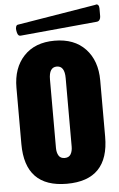

<svg xmlns="http://www.w3.org/2000/svg" viewBox="-61 -951 618 1000"><g transform="rotate(-5 248.5 -450.5)"><path d="M496.1 -888.2V-846.2Q496.1 -835.4 491 -827.9Q485.8 -820.3 476.6 -819.3L75.2 -781.7Q68.8 -780.8 64 -784.9Q59.1 -789.1 56.6 -799.8L54.7 -809.1Q52.2 -819.8 55.2 -829.3Q58.1 -838.9 64.9 -839.8L476.6 -907.7Q476.6 -908.2 477.1 -908.2Q485.4 -911.1 490.7 -905.3Q496.1 -899.4 496.1 -888.2ZM248 7.8Q29.3 7.8 29.3 -219.2V-513.2Q29.3 -616.7 87.4 -678.5Q145.5 -740.2 248 -740.2Q351.1 -740.2 409.2 -678.5Q467.3 -616.7 467.3 -513.2V-219.2Q467.3 7.8 248 7.8ZM248 -127Q270 -127 279.5 -142.8Q289.1 -158.7 289.1 -183.1V-541Q289.1 -605 248 -605Q207 -605 207 -541V-183.1Q207 -158.7 216.6 -142.8Q226.1 -127 248 -127Z"/></g></svg>

Font: Fz Anton Round
Style: Regular
Weight: 400
Designer: Vernon Adams
Foundry: Vernon Adams
Version: Version 2.0 Mod + VH boi FontZin